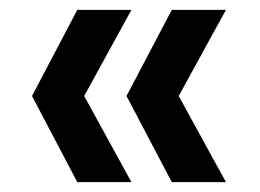

<svg xmlns="http://www.w3.org/2000/svg" viewBox="-20 -490 529 390"><path d="M247 -120H137L45 -295L137 -470H247L151 -295ZM439 -120H329L237 -295L329 -470H439L343 -295Z"/></svg>

Font: SVN-Poppins Medium
Style: Regular
Weight: 500
Designer: Ninad Kale (Devanagari), Jonny Pinhorn (Latin)
Foundry: Indian Type Foundry
Version: Version 3.002 2017; ttfautohint (v1.8.3)